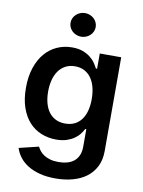

<svg xmlns="http://www.w3.org/2000/svg" viewBox="-103 -832 832 1118"><g transform="rotate(10 312.5 -273.0)"><path d="M303.3 215.9Q251.1 215.9 210.2 205.1Q169.4 194.2 139.6 175.6Q109.7 157 90.6 131.9Q71.4 106.9 62.5 78.1L178.3 50.1Q184.3 62.1 193.9 74.4Q203.5 86.6 218.6 96.4Q233.7 106.2 255 112.4Q276.3 118.6 305.4 118.6Q332.7 118.6 356 112.2Q379.3 105.8 396.1 92.2Q413 78.5 422.4 57Q431.8 35.5 431.8 5.3V-98H425.4Q418 -83.1 405.7 -67.1Q393.5 -51.1 374.6 -38Q355.8 -24.9 329.7 -16.3Q303.6 -7.8 268.5 -7.8Q221.2 -7.8 180.2 -24.5Q139.2 -41.2 108.8 -74.4Q78.5 -107.6 61.1 -157.7Q43.7 -207.7 43.7 -274.5Q43.7 -341.6 61.1 -393.5Q78.5 -445.3 108.8 -480.6Q139.2 -516 180.4 -534.3Q221.6 -552.6 268.8 -552.6Q305 -552.6 331.1 -543Q357.2 -533.4 375.9 -518.8Q394.5 -504.3 406.2 -487.2Q418 -470.2 425.4 -455.3H432.5V-545.5H559.3V8.9Q559.3 61.1 540 100Q520.6 138.8 486.5 164.6Q452.4 190.3 405.5 203.1Q358.7 215.9 303.3 215.9ZM304.3 -108.7Q335.2 -108.7 359 -120Q382.8 -131.4 399.1 -152.9Q415.5 -174.4 424 -205.3Q432.5 -236.2 432.5 -275.2Q432.5 -313.9 424.2 -345.7Q415.8 -377.5 399.5 -400Q383.2 -422.6 359.2 -434.8Q335.2 -447.1 304.3 -447.1Q272.4 -447.1 248 -434.1Q223.7 -421.2 207.4 -398.3Q191.1 -375.4 182.9 -343.9Q174.7 -312.5 174.7 -275.2Q174.7 -237.6 183.1 -206.9Q191.4 -176.1 207.7 -154.3Q224.1 -132.5 248.2 -120.6Q272.4 -108.7 304.3 -108.7ZM308.2 -622.9Q293 -622.9 279.3 -628.4Q265.6 -633.9 255.5 -643.3Q245.4 -652.7 239.5 -665.5Q233.7 -678.3 233.7 -692.5Q233.7 -707 239.5 -719.8Q245.4 -732.6 255.5 -742Q265.6 -751.4 279.3 -756.9Q293 -762.4 308.2 -762.4Q323.5 -762.4 337 -756.9Q350.5 -751.4 360.6 -742Q370.7 -732.6 376.6 -719.8Q382.5 -707 382.5 -692.5Q382.5 -678.3 376.6 -665.5Q370.7 -652.7 360.6 -643.3Q350.5 -633.9 337 -628.4Q323.5 -622.9 308.2 -622.9Z"/></g></svg>

Font: Interop SemBd
Style: Regular
Weight: 600
Designer: Rasmus Andersson, Google, Jang Haemin
Foundry: jhaemin
Version: Version 1.008